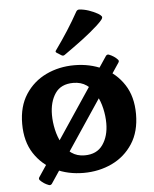

<svg xmlns="http://www.w3.org/2000/svg" viewBox="-57 -824 745 928"><g transform="rotate(-5 315.5 -359.5)"><path d="M315.1 13.1Q240.4 13.1 177.9 -16.7Q115.5 -46.5 77.5 -104.7Q39.5 -163 39.5 -248.5Q39.5 -333.4 77.5 -391.6Q115.5 -449.8 177.9 -479.6Q240.4 -509.4 315.1 -509.4Q390.3 -509.4 453.1 -479.6Q515.8 -449.8 553.8 -391.6Q591.8 -333.4 591.8 -248.5Q591.8 -163.4 553.8 -104.9Q515.8 -46.5 453.1 -16.7Q390.3 13.1 315.1 13.1ZM327.3 -71Q386.7 -71 415.7 -112.6Q444.8 -154.2 444.8 -216.6Q444.8 -251.9 436.5 -288.3Q428.3 -324.7 411.1 -355.9Q393.9 -387.1 367.1 -405.9Q340.3 -424.7 302.6 -424.7Q242.4 -424.7 214.5 -383.4Q186.6 -342.2 186.6 -279.3Q186.6 -244.6 194.8 -207.7Q203 -170.9 220 -139.9Q237 -109 263.8 -90Q290.6 -71 327.3 -71ZM471.6 -541.1Q477.8 -548.7 486.2 -545.7Q510.8 -536.2 527.8 -518Q534.4 -511.4 528.4 -503L157 52.4Q150.4 60 141.8 56.6Q117.7 47.8 100.2 29.4Q94.2 22.3 100.2 14.3ZM273.2 -563.1Q266 -557.7 257.6 -562.7L235.7 -576.6Q227.2 -581.6 233.7 -589.1Q265.7 -633.7 294.3 -678.1Q322.8 -722.6 347.6 -767.3Q353 -775.9 362.6 -775.5Q385 -774.1 408.6 -766.1Q432.2 -758 451.8 -746.9Q464.5 -739 468.2 -733.2Q471.8 -727.4 465.4 -718.3Q459 -709.2 439.8 -691.3Q405.3 -660 363.3 -628.3Q321.2 -596.7 273.2 -563.1Z"/></g></svg>

Font: Hahmlet
Style: Regular
Weight: 400
Designer: Minjoo Ham & Mark Frömberg
Foundry: hypertype
Version: Version 1.002